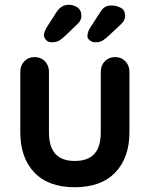

<svg xmlns="http://www.w3.org/2000/svg" viewBox="-20 -774 627 804"><path d="M462 -535Q488 -535 505 -517.5Q522 -500 522 -474V-220Q522 -114 463 -52Q404 10 293 10Q182 10 123.5 -52Q65 -114 65 -220V-474Q65 -500 82 -517.5Q99 -535 125 -535Q151 -535 168 -517.5Q185 -500 185 -474V-220Q185 -159 212 -129.5Q239 -100 293 -100Q348 -100 375 -129.5Q402 -159 402 -220V-474Q402 -500 419 -517.5Q436 -535 462 -535ZM197 -597Q183 -597 174.5 -605Q166 -613 164 -624Q163 -639 176 -660L217 -724Q226 -738 239 -746Q252 -754 269 -754Q287 -754 304 -743Q321 -732 321 -706Q321 -698 316.5 -689Q312 -680 303 -672L254 -625Q240 -612 228.5 -604.5Q217 -597 197 -597ZM379 -597Q366 -597 356 -605Q346 -613 346 -623Q346 -640 359 -660L401 -725Q409 -738 419.5 -744.5Q430 -751 448 -751Q467 -751 485.5 -741.5Q504 -732 504 -707Q504 -699 500 -690Q496 -681 486 -672L436 -625Q422 -612 410.5 -604.5Q399 -597 379 -597Z"/></svg>

Font: Quicksand Light
Style: Bold
Weight: 700
Version: Version 3.004